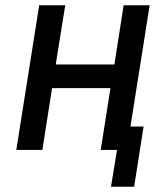

<svg xmlns="http://www.w3.org/2000/svg" viewBox="-20 -570 640 730"><path d="M42 0 129 -550H228L192 -325H415L450 -550H549L476 -89H526L490 140H402L425 0H363L400 -235H178L141 0Z"/></svg>

Font: JetBrains Mono NL Medium
Style: Italic
Weight: 500
Italic angle: -9°
Monospace: yes
Designer: Philipp Nurullin, Konstantin Bulenkov
Foundry: JetBrains
Version: Version 2.305; ttfautohint (v1.8.4.7-5d5b)